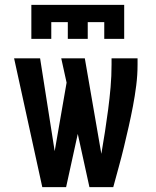

<svg xmlns="http://www.w3.org/2000/svg" viewBox="-20 -770 640 790"><path d="M154 0 38 -530H145L205 -148L254 -430L232 -530H329L397 -137Q405 -183 412 -228.5Q419 -274 425 -319.5Q431 -365 435 -411Q439 -457 439 -504V-530H546V-504Q546 -461 540.5 -418Q535 -375 527 -333Q519 -291 509.5 -249Q500 -207 490 -165.5Q480 -124 468.5 -82.5Q457 -41 446 0H348L300 -219L252 0ZM109 -610V-750H491V-610H409V-679H341V-610H259V-679H191V-610Z"/></svg>

Font: Iosevka Slab Semibold Extended
Style: Regular
Weight: 600
Width: 7
Monospace: yes
Designer: Belleve Invis
Foundry: Belleve Invis
Version: Version 11.1.0; ttfautohint (v1.8.3)